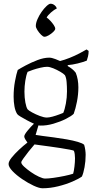

<svg xmlns="http://www.w3.org/2000/svg" viewBox="-20 -809 500 1029"><path d="M194 -136Q191 -136 186 -137L171 -86Q181 -84 208 -80.5Q235 -77 269.5 -72.5Q304 -68 338 -62Q372 -56 397.5 -48.5Q423 -41 431 -33Q435 -20 437 -5.5Q439 9 439 21Q439 55 433 87.5Q427 120 419 137Q403 149 368.5 164Q334 179 291.5 189.5Q249 200 208 200Q190 200 160 186Q130 172 99 151Q68 130 47 108Q26 86 26 70Q26 56 42.5 35.5Q59 15 82 -6.5Q105 -28 127 -45Q122 -52 116 -61.5Q110 -71 110 -78Q110 -87 127.5 -108.5Q145 -130 162 -146Q144 -154 124.5 -164.5Q105 -175 90 -184Q75 -193 72 -198Q62 -214 57.5 -238.5Q53 -263 53 -291Q53 -335 60.5 -374.5Q68 -414 75 -434Q89 -443 118 -458.5Q147 -474 181 -487Q215 -500 244 -500Q257 -500 276.5 -492.5Q296 -485 302 -482Q326 -488 353.5 -499Q381 -510 405 -522.5Q429 -535 444 -544L455 -536Q455 -520 451.5 -506Q448 -492 445 -484Q425 -476 396.5 -469Q368 -462 343 -460V-455Q355 -448 366 -439.5Q377 -431 386 -419Q393 -402 396.5 -382Q400 -362 400 -341Q400 -303 392.5 -264.5Q385 -226 375 -199Q363 -187 333.5 -172Q304 -157 266.5 -146Q229 -135 194 -136ZM231 -179Q243 -179 261.5 -184Q280 -189 297 -195.5Q314 -202 319 -204Q327 -222 333 -254Q339 -286 339 -319Q339 -346 337 -369.5Q335 -393 328 -406Q321 -414 303 -424.5Q285 -435 265.5 -443Q246 -451 232 -451Q218 -451 196.5 -446Q175 -441 156 -434.5Q137 -428 128 -424Q120 -405 115.5 -375.5Q111 -346 111 -318Q111 -286 116 -259.5Q121 -233 128 -223Q133 -217 152 -206.5Q171 -196 193.5 -187.5Q216 -179 231 -179ZM222 148Q239 148 267.5 144Q296 140 325 134Q354 128 372 122Q376 109 379 84Q382 59 382 39Q382 28 380.5 17Q379 6 376 -1Q374 -3 353.5 -7Q333 -11 304 -15.5Q275 -20 245.5 -24Q216 -28 193.5 -31Q171 -34 165 -35Q149 -17 133 3.5Q117 24 105.5 40Q94 56 94 61Q94 70 109 84Q124 98 145.5 113Q167 128 188.5 138Q210 148 222 148ZM218 -612Q211 -612 200 -623Q189 -634 180.5 -647.5Q172 -661 172 -670Q172 -686 181 -706.5Q190 -727 203 -745.5Q216 -764 229.5 -776.5Q243 -789 251 -789Q263 -789 273 -780.5Q283 -772 284 -763Q270 -757 253 -742Q236 -727 230 -715Q238 -710 249 -698.5Q260 -687 268 -675Q276 -663 276 -655Q276 -648 265.5 -638Q255 -628 241.5 -620Q228 -612 218 -612Z"/></svg>

Font: Texturina 72pt ExtraLight
Style: Regular
Weight: 200
Designer: Guillermo Torres Carreño
Foundry: Omnibus-Type
Version: Version 1.002; ttfautohint (v1.8.3)